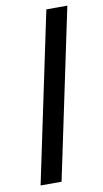

<svg xmlns="http://www.w3.org/2000/svg" viewBox="-82 -744 421 784"><g transform="rotate(-10 128.0 -352.0)"><path d="M108 0H21L169 -704H256Z"/></g></svg>

Font: STIX Two Text Medium
Style: Italic
Weight: 500
Italic angle: -12°
Designer: Ross Mills, John Hudson & Paul Hanslow, Tiro Typeworks Ltd; with prior portions MicroPress Inc. and Coen Hoffman, Elsevi
Foundry: Tiro Typeworks Ltd
Version: Version 2.13 b171